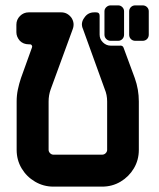

<svg xmlns="http://www.w3.org/2000/svg" viewBox="-20 -695 593 715"><path d="M534 -566Q534 -556 527.5 -549.5Q521 -543 511 -543H484Q474 -543 467.5 -549.5Q461 -556 461 -566V-653Q461 -662 467.5 -668.5Q474 -675 484 -675H511Q521 -675 527.5 -668.5Q534 -662 534 -653ZM442 -566Q442 -556 435.5 -549.5Q429 -543 420 -543H392Q383 -543 376 -549.5Q369 -556 369 -566V-653Q369 -662 376 -668.5Q383 -675 392 -675H420Q429 -675 435.5 -668.5Q442 -662 442 -653ZM497 -137Q497 -99 478.5 -68Q460 -37 429 -18.5Q398 0 360 0H179Q142 0 110.5 -18.5Q79 -37 60.5 -68Q42 -99 42 -137V-317Q42 -340 46.5 -361.5Q51 -383 58 -404L99 -518Q101 -522 98.5 -526Q96 -530 91 -530H87Q67 -530 54 -543Q41 -558 41 -575V-603Q41 -622 54.5 -635.5Q68 -649 87 -649H208Q231 -649 246 -629Q259 -609 251 -587L169 -363Q161 -341 161 -317V-137Q161 -130 166.5 -124.5Q172 -119 179 -119H360Q368 -119 373.5 -124.5Q379 -130 379 -137V-317Q379 -342 370 -363L289 -587Q279 -609 294 -629Q307 -649 331 -649H338Q351 -649 351 -636V-566Q351 -549 363.5 -537Q376 -525 392 -525H425Q438 -527 441 -515L482 -404Q497 -362 497 -317Z"/></svg>

Font: Monomaniac One
Style: Regular
Weight: 400
Version: Version 1.000; ttfautohint (v1.8.3)